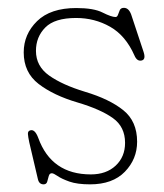

<svg xmlns="http://www.w3.org/2000/svg" viewBox="-20 -474 428 502"><path d="M217.5 -18Q258 -18 282.5 -41Q307 -64 307 -100.5Q307 -142.5 275.2 -165.2Q243.5 -188 183 -206Q120 -224.5 81 -254.5Q42 -284.5 42 -337Q42 -384.5 77 -418.8Q112 -453 179.5 -453Q225 -453 248.2 -441.2Q271.5 -429.5 282 -429.5Q286.5 -429.5 288.5 -435.5Q290.5 -441.5 293.2 -447.5Q296 -453.5 304 -453.5Q316.5 -453.5 323 -436L355 -339.5Q362 -319 351 -316Q338.5 -312.5 331.5 -329Q308.5 -381 268 -404Q227.5 -427 179 -427Q123 -427 98.5 -402.2Q74 -377.5 74 -341Q74 -301 108.5 -276.5Q143 -252 202.5 -234Q266 -215 302.2 -186Q338.5 -157 338.5 -103.5Q338.5 -58 306.5 -25Q274.5 8 215.5 8Q182 8 161.5 0.8Q141 -6.5 130.5 -13.8Q120 -21 115.5 -21Q109.5 -21 107.5 -13.8Q105.5 -6.5 103.5 0.8Q101.5 8 94 8Q82 8 79 -6L56.5 -102Q53.5 -116 53 -123.5Q52.5 -131 58.5 -133Q71 -137.5 80 -113.5Q114.5 -18 217.5 -18Z"/></svg>

Font: Fraunces 72pt SuperSoft Thin
Style: Regular
Weight: 100
Version: Version 1.000;[b76b70a41]